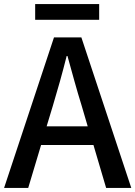

<svg xmlns="http://www.w3.org/2000/svg" viewBox="-20 -919 662 939"><path d="M465 -899H152V-822H465ZM208 -301 238 -400C262 -480 285 -561 306 -645H310C333 -562 355 -480 380 -400L409 -301ZM499 0H622L378 -736H244L0 0H118L181 -210H437Z"/></svg>

Font: Genne Gothic Medium
Style: Regular
Weight: 500
Designer: Ryoko NISHIZUKA (kana & ideographs); Paul D. Hunt (Latin, Greek & Cyrillic); Wenlong ZHANG (bopomofo); Sandoll Communica
Foundry: Adobe Systems Incorporated
Version: Version 1.004;PS 1.004;hotconv 16.6.51;makeotf.lib2.5.65220